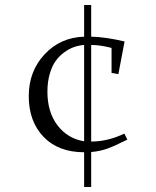

<svg xmlns="http://www.w3.org/2000/svg" viewBox="-20 -603 625 769"><path d="M95.2 -217.8Q95.2 -317.4 158.4 -385.3Q221.7 -453.1 316.9 -456.1V-583H345.2V-456.1Q400.9 -455.1 479 -437L454.1 -306.2L426.8 -311V-411.1Q380.9 -422.9 345.2 -422.9V-36.1Q411.6 -36.1 478 -67.9L490.2 -43.9Q439.9 -18.6 410.2 -7.8Q380.4 2.9 345.2 5.9V146H316.9V6.8Q213.9 6.8 154.5 -54.9Q95.2 -116.7 95.2 -217.8ZM169.9 -235.8Q169.9 -153.8 210.4 -100.8Q251 -47.9 316.9 -37.1V-422.9Q296.4 -421.4 276.6 -414.6Q256.8 -407.7 237.1 -393.3Q217.3 -378.9 202.6 -358.4Q188 -337.9 179 -306.2Q169.9 -274.4 169.9 -235.8Z"/></svg>

Font: Dehuti Alt
Style: Book
Weight: 400
Version: Version 1.2